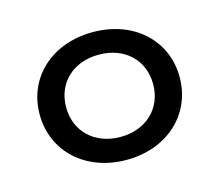

<svg xmlns="http://www.w3.org/2000/svg" viewBox="-59 -820 536 469"><g transform="rotate(-15 209.0 -585.5)"><path d="M209 -424C312 -424 386 -492 386 -586C386 -680 312 -747 209 -747C106 -747 32 -680 32 -586C32 -492 106 -424 209 -424ZM209 -482C144 -482 99 -525 99 -586C99 -648 144 -690 209 -690C274 -690 319 -648 319 -586C319 -525 274 -482 209 -482Z"/></g></svg>

Font: AWKNG-Font Medium
Style: Regular
Weight: 500
Designer: Awakening Church
Foundry: Awakening Church
Version: Version 1.700;PS 001.700;hotconv 1.0.88;makeotf.lib2.5.64775